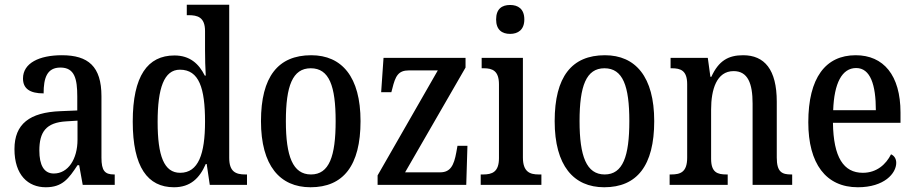

<svg xmlns="http://www.w3.org/2000/svg" viewBox="-20 -780 3859 810"><path d="M173 10C244 10 270 -27 307 -83H314L329 0H464V-44H461C422 -44 408 -60 408 -115V-374C408 -500 352 -547 241 -547C146 -547 77 -514 77 -449C77 -406 106 -386 164 -386C164 -451 178 -495 235 -495C295 -495 306 -447 306 -373V-314L235 -311C105 -306 41 -257 41 -151C41 -41 99 10 173 10ZM207 -48C165 -48 146 -84 146 -145C146 -223 174 -263 259 -268L307 -271V-191C307 -108 267 -48 207 -48Z M714 10C783 10 822 -28 848 -88H852L865 0H1022V-44H1015C975 -44 947 -55 947 -114V-760H768V-716H775C813 -716 845 -708 845 -649V-569C845 -533 846 -493 848 -461H844C819 -511 781 -546 716 -546C603 -546 540 -460 540 -267C540 -75 603 10 714 10ZM740 -51C672 -51 645 -122 645 -266C645 -408 672 -486 739 -486C820 -486 845 -408 845 -267C845 -130 817 -51 740 -51Z M1290 10C1428 10 1501 -81 1501 -269C1501 -456 1422 -547 1293 -547C1153 -547 1081 -456 1081 -269C1081 -81 1161 10 1290 10ZM1292 -44C1215 -44 1186 -121 1186 -269C1186 -417 1214 -492 1291 -492C1369 -492 1396 -417 1396 -269C1396 -121 1369 -44 1292 -44Z M1573 0H1947L1952 -165H1910L1905 -137C1895 -82 1880 -53 1837 -53H1689L1944 -495V-536H1598L1588 -391H1631L1635 -406C1648 -459 1660 -483 1705 -483H1827L1573 -40Z M2132 -637C2165 -637 2192 -654 2192 -698C2192 -743 2165 -759 2132 -759C2098 -759 2073 -743 2073 -698C2073 -654 2098 -637 2132 -637ZM2008 0H2264V-44H2253C2215 -44 2186 -55 2186 -116V-536H2012V-492H2021C2058 -492 2085 -481 2085 -424V-113C2085 -54 2056 -44 2018 -44H2008Z M2529 10C2667 10 2740 -81 2740 -269C2740 -456 2661 -547 2532 -547C2392 -547 2320 -456 2320 -269C2320 -81 2400 10 2529 10ZM2531 -44C2454 -44 2425 -121 2425 -269C2425 -417 2453 -492 2530 -492C2608 -492 2635 -417 2635 -269C2635 -121 2608 -44 2531 -44Z M2805 0H3050V-44H3045C3007 -44 2980 -52 2980 -110V-318C2980 -402 3003 -480 3075 -480C3135 -480 3155 -428 3155 -343V0H3322V-44H3318C3280 -44 3257 -53 3257 -115V-351C3257 -487 3205 -547 3115 -547C3053 -547 3012 -524 2981 -456H2977L2966 -536H2809V-492H2814C2851 -492 2879 -483 2879 -425V-115C2879 -53 2850 -44 2811 -44H2805Z M3599 10C3711 10 3761 -49 3761 -93C3761 -112 3751 -124 3739 -129C3718 -87 3679 -51 3620 -51C3539 -51 3496 -116 3494 -262H3779V-305C3779 -463 3707 -547 3590 -547C3463 -547 3390 -452 3390 -264C3390 -90 3464 10 3599 10ZM3675 -315H3495C3499 -429 3532 -493 3592 -493C3652 -493 3675 -422 3675 -315Z"/></svg>

Font: Noto Serif Thai Condensed Medium
Style: Regular
Weight: 500
Width: 3
Designer: Monotype Design Team
Foundry: Monotype Imaging Inc.
Version: Version 2.002